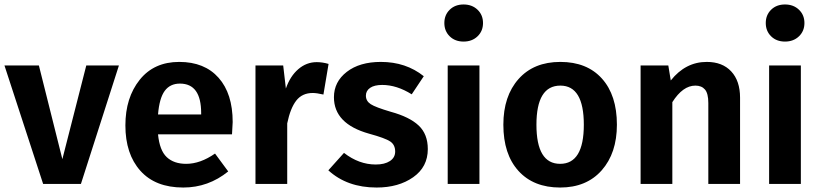

<svg xmlns="http://www.w3.org/2000/svg" viewBox="-22 -823 3672 859"><path d="M510 -530 340 0H171L-2 -530H152L257 -111L364 -530Z M1019 -277Q1019 -267 1016 -222H685Q692 -150 724 -120Q756 -90 811 -90Q874 -90 940 -136L999 -56Q910 16 798 16Q673 16 606 -59Q539 -134 539 -262Q539 -386 603 -466Q667 -546 780 -546Q893 -546 956 -475Q1019 -404 1019 -277ZM878 -311V-317Q878 -449 783 -449Q739 -449 715 -416.5Q691 -384 685 -311Z M1395 -545Q1421 -545 1448 -537L1425 -400Q1395 -407 1377 -407Q1330 -407 1303.5 -373Q1277 -339 1263 -271V0H1121V-530H1245L1257 -427Q1276 -482 1312.5 -513.5Q1349 -545 1395 -545Z M1682 -546Q1794 -546 1874 -482L1820 -401Q1753 -443 1688 -443Q1653 -443 1634 -430Q1615 -417 1615 -395Q1615 -371 1636.5 -357Q1658 -343 1726 -323Q1810 -300 1851 -261.5Q1892 -223 1892 -156Q1892 -76 1826.5 -30Q1761 16 1663 16Q1531 16 1447 -61L1517 -139Q1584 -87 1659 -87Q1699 -87 1722.5 -102.5Q1746 -118 1746 -145Q1746 -175 1724 -190Q1702 -205 1629 -225Q1472 -269 1472 -388Q1472 -457 1529.5 -501.5Q1587 -546 1682 -546Z M1990 -779.5Q2014 -803 2052 -803Q2090 -803 2114.5 -779.5Q2139 -756 2139 -720Q2139 -684 2114.5 -660.5Q2090 -637 2052 -637Q2014 -637 1990 -660.5Q1966 -684 1966 -720Q1966 -756 1990 -779.5ZM2123 -530V0H1981V-530Z M2738 -265Q2738 -138 2670 -61Q2602 16 2484 16Q2365 16 2297.5 -58.5Q2230 -133 2230 -265Q2230 -393 2298 -469.5Q2366 -546 2485 -546Q2604 -546 2671 -471.5Q2738 -397 2738 -265ZM2485 -440Q2378 -440 2378 -265Q2378 -90 2484 -90Q2590 -90 2590 -265Q2590 -440 2485 -440Z M3140 -546Q3210 -546 3249.5 -503.5Q3289 -461 3289 -386V0H3147V-362Q3147 -405 3132 -422.5Q3117 -440 3089 -440Q3033 -440 2986 -366V0H2844V-530H2968L2979 -463Q3045 -546 3140 -546Z M3428 -779.5Q3452 -803 3490 -803Q3528 -803 3552.5 -779.5Q3577 -756 3577 -720Q3577 -684 3552.5 -660.5Q3528 -637 3490 -637Q3452 -637 3428 -660.5Q3404 -684 3404 -720Q3404 -756 3428 -779.5ZM3561 -530V0H3419V-530Z"/></svg>

Font: Fira Sans SemiBold
Style: Regular
Weight: 600
Designer: bBox Type GmbH & Carrois Corporate GbR & Edenspiekermann AG
Foundry: bBox Type GmbH & Carrois Corporate GbR & Edenspiekermann AG
Version: Version 4.301;PS 004.301;hotconv 1.0.88;makeotf.lib2.5.64775